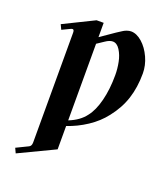

<svg xmlns="http://www.w3.org/2000/svg" viewBox="-160 -841 976 1121"><g transform="rotate(20 328.0 -280.0)"><path d="M292 -116V-592L334 -620C351.3 -632 366.7 -638 380 -638C397.3 -638 412.3 -628 425 -608C437.7 -588 446.7 -564.7 452 -538C457.3 -511.3 460 -484.7 460 -458C460 -399.3 454 -346.3 442 -299C430 -251.7 413.3 -214.7 392 -188C369.3 -157.3 336 -133.3 292 -116ZM56 140 70 170 292 64V-81C334 -95 374.5 -114.8 413.5 -140.5C452.5 -166.2 485.3 -196.3 512 -231C545.3 -273 569.7 -317.7 585 -365C600.3 -412.3 608 -464.7 608 -522C608 -555.3 600.7 -588.2 586 -620.5C571.3 -652.8 552.5 -679.2 529.5 -699.5C506.5 -719.8 483.3 -730 460 -730C452 -730 443.3 -728.3 434 -725C424.7 -721.7 416.7 -717.7 410 -713C403.3 -708.3 393 -701.7 379 -693L292 -633V-722H248L59 -629L73 -599L119 -621C125 -624.3 130 -626 134 -626C140.7 -626 144 -619.7 144 -607V75C144 89.7 139.3 99.3 130 104Z"/></g></svg>

Font: Km Standard TT
Style: Bold
Weight: 700
Designer: Alexey Kryukov <alexios@thessalonica.org.ru>
Version: Version 2.0.2